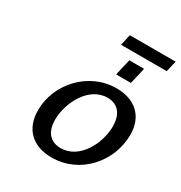

<svg xmlns="http://www.w3.org/2000/svg" viewBox="-190 -946 1027 1092"><g transform="rotate(30 323.0 -399.5)"><path d="M629 -740 646 -812H345L329 -740ZM486 -580 511 -687H414L389 -580ZM106 -183C106 -58 183 13 307 13C493 13 631 -146 631 -323C631 -441 556 -513 432 -513C247 -513 106 -353 106 -183ZM217 -184C217 -293 290 -441 414 -441C489 -441 521 -386 521 -314C521 -205 449 -59 325 -59C249 -59 217 -113 217 -184Z"/></g></svg>

Font: Perun Medium Italic
Style: Regular
Weight: 500
Italic angle: -12°
Foundry: Copyright (c) Stefan Peev, Context Ltd, 2016
Version: Version 1.026